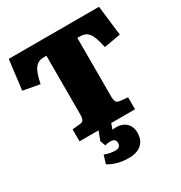

<svg xmlns="http://www.w3.org/2000/svg" viewBox="-217 -855 1189 1264"><g transform="rotate(-30 377.5 -222.5)"><path d="M399 258Q345 258 304 245.5Q263 233 242 217L261 155Q284 164 304.5 167.5Q325 171 341 171Q363 171 372.5 161.5Q382 152 382 135Q382 122 373.5 112Q365 102 341 102Q330 102 320 103.5Q310 105 301 108L286 67L312 0H167V-91L227 -97Q249 -99 254.5 -114Q260 -129 260 -150V-597H244Q220 -597 203.5 -590Q187 -583 174 -567Q161 -551 151.5 -523.5Q142 -496 133 -454L7 -477L35 -703H721L748 -476L622 -454Q613 -496 603.5 -524Q594 -552 581 -568Q568 -584 552 -590.5Q536 -597 515 -597H495V-149Q495 -129 500.5 -114.5Q506 -100 530 -97L589 -91V0H408L393 42Q437 36 466.5 47.5Q496 59 511 83.5Q526 108 526 140Q526 182 508.5 208Q491 234 462 246Q433 258 399 258Z"/></g></svg>

Font: Literata 18pt Black
Style: Regular
Weight: 900
Designer: Latin by Veronika Burian and Jose Scaglione. Greek by Irene Vlachou. Cyrillic by Vera Evstafieva.
Foundry: TypeTogether
Version: Version 3.103;gftools[0.9.29]